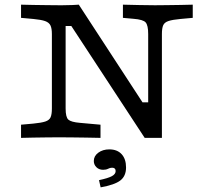

<svg xmlns="http://www.w3.org/2000/svg" viewBox="-20 -591 916 823"><path d="M600.2 0 285.7 -479.6H261.3V-201.6H202.4V-445.2Q202.4 -468.7 196.5 -481.6Q190.5 -494.5 173.4 -500.6Q156.3 -506.6 122.8 -509.7L70.2 -514.5V-571Q94.1 -570.2 123.2 -569.8Q152.3 -569.4 181.4 -569Q210.5 -568.5 234.7 -568.5H246.8Q271.8 -568.5 289.8 -569.4Q307.8 -570.2 317.8 -571L590.8 -152.4H615.2V-445.2Q615.2 -482.3 604.4 -494.8Q593.6 -507.3 551.4 -510.5L506.9 -514.5V-571Q537.3 -570.2 575.8 -569.4Q614.3 -568.5 644.2 -568.5Q668 -568.5 696.9 -569Q725.7 -569.4 754.6 -569.8Q783.4 -570.2 806.2 -571V-514.5L753.7 -509.7Q719.4 -506.6 702.3 -500.9Q685.2 -495.3 679.6 -482.8Q674 -470.2 674 -445.2V0ZM261.3 -125.8Q261.3 -88.7 273 -78.2Q284.7 -67.7 322 -64.5L410.8 -56.5V0Q381.7 -0.8 350.2 -1.2Q318.7 -1.6 288.6 -2Q258.5 -2.4 232.2 -2.4Q208.5 -2.4 179.6 -2Q150.7 -1.6 122.2 -1.2Q93.8 -0.8 70.2 0V-56.5L122.8 -61.2Q157 -64.5 174.1 -70.1Q191.3 -75.7 196.8 -88.2Q202.4 -100.8 202.4 -125.8V-201.6H261.3ZM411.4 212.1 404.4 181.2Q443.8 172.8 459.8 164Q475.7 155.2 475.7 142.3Q475.7 127.9 460.5 127.9Q451.7 127.9 443.3 132.4Q435 136.8 421.9 136.8Q404.5 136.8 393.3 125.8Q382.1 114.7 382.1 99Q382.1 77.7 401.4 63.5Q420.6 49.3 448.7 49.3Q482.4 49.3 501.4 69.9Q520.3 90.6 520.3 126.9Q520.3 163.6 495.9 182.5Q471.5 201.3 411.4 212.1Z"/></svg>

Font: Playfair 5pt SemiExpanded Light
Style: Regular
Weight: 300
Width: 6
Designer: Claus Eggers Sørensen
Foundry: Claus Eggers Sørensen
Version: Version 2.203